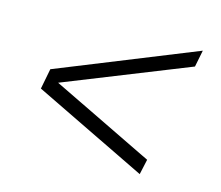

<svg xmlns="http://www.w3.org/2000/svg" viewBox="-71 -558 701 609"><g transform="rotate(15 280.0 -253.0)"><path d="M433 -38 60 -219 73 -286 525 -468 514 -413 108 -251 444 -88Z"/></g></svg>

Font: Saira SemiExpanded Light
Style: Italic
Weight: 300
Width: 6
Italic angle: -12°
Designer: Hector Gatti with collaboration of the Omnibus-Type team
Foundry: Omnibus-Type
Version: Version 1.101